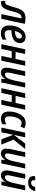

<svg xmlns="http://www.w3.org/2000/svg" viewBox="1708 -2556 818 4355"><g transform="rotate(90 2117.5 -379.0)"><path d="M10 8C116 8 154 -89 196 -244C238 -395 262 -456 330 -456C341 -456 350 -455 357 -453L261 0H368L481 -531C442 -540 400 -547 351 -547C197 -547 150 -461 102 -282C66 -141 40 -86 -6 -86C-19 -86 -29 -88 -39 -93L-40 -2C-26 4 -11 8 10 8Z M688 10C748 10 793 -2 839 -28L840 -113C791 -87 757 -76 713 -76C654 -76 625 -112 625 -182C625 -198 626 -215 629 -231H643C823 -231 917 -307 917 -424C917 -503 866 -550 778 -550C615 -550 518 -366 518 -176C518 -57 582 10 688 10ZM643 -310C666 -405 716 -466 766 -466C799 -466 815 -447 815 -417C815 -350 760 -310 651 -310Z M943 0H1050L1100 -235H1259L1210 0H1317L1431 -541H1325L1279 -323H1119L1165 -541H1058Z M1590 10C1651 10 1697 -31 1731 -84H1734L1727 0H1811L1926 -541H1819L1764 -283C1737 -154 1688 -81 1632 -81C1600 -81 1585 -102 1585 -136C1585 -156 1590 -181 1595 -209L1665 -541H1558L1487 -208C1481 -176 1476 -142 1476 -116C1476 -36 1516 10 1590 10Z M1941 0H2048L2098 -235H2257L2208 0H2315L2429 -541H2323L2277 -323H2117L2163 -541H2056Z M2631 10C2682 10 2726 -4 2760 -24L2761 -115C2724 -94 2689 -80 2654 -80C2606 -80 2580 -114 2580 -181C2580 -303 2632 -460 2729 -460C2759 -460 2787 -449 2811 -436L2849 -521C2814 -540 2774 -551 2728 -551C2556 -551 2470 -348 2470 -171C2470 -50 2534 10 2631 10Z M2834 0H2941L2998 -270L3101 0H3220L3108 -275L3320 -541H3197L3001 -286L3056 -541H2949Z M3426 10C3487 10 3533 -31 3567 -84H3570L3563 0H3647L3762 -541H3655L3600 -283C3573 -154 3524 -81 3468 -81C3436 -81 3421 -102 3421 -136C3421 -156 3426 -181 3431 -209L3501 -541H3394L3323 -208C3317 -176 3312 -142 3312 -116C3312 -36 3352 10 3426 10Z M4082 -608C4195 -608 4252 -664 4275 -768H4182C4168 -702 4138 -676 4089 -676C4046 -676 4026 -697 4026 -735C4026 -746 4027 -756 4029 -768H3939C3937 -758 3935 -743 3935 -732C3935 -661 3975 -608 4082 -608ZM3920 10C3981 10 4027 -31 4061 -84H4064L4057 0H4141L4256 -541H4149L4094 -283C4067 -154 4018 -81 3962 -81C3930 -81 3915 -102 3915 -136C3915 -156 3920 -181 3925 -209L3995 -541H3888L3817 -208C3811 -176 3806 -142 3806 -116C3806 -36 3846 10 3920 10Z"/></g></svg>

Font: Noto Sans Display SemiCondensed Medium
Style: Italic
Weight: 500
Width: 4
Italic angle: -12°
Designer: Monotype Design Team
Foundry: Monotype Imaging Inc.
Version: Version 1.900